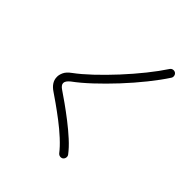

<svg xmlns="http://www.w3.org/2000/svg" viewBox="-48 -902 1096 1096"><g transform="rotate(-45 500.0 -354.0)"><path d="M879 -123Q828 -156 767.5 -204.5Q707 -253 648 -308Q589 -363 539 -416.5Q489 -470 457 -514Q437 -539 420 -539Q403 -539 387 -514Q371 -490 344 -452Q317 -414 284.5 -372Q252 -330 217.5 -292Q183 -254 151 -230Q143 -224 132.5 -225.5Q122 -227 115 -235Q109 -244 110.5 -254Q112 -264 120 -271Q150 -294 184.5 -331.5Q219 -369 251 -411Q283 -453 308 -488.5Q333 -524 345 -542Q376 -589 419 -589Q434 -590 455 -581Q476 -572 497 -543Q527 -502 576 -450Q625 -398 683 -344.5Q741 -291 799 -244.5Q857 -198 906 -166Q915 -160 917 -150Q919 -140 914 -131Q908 -122 897.5 -120Q887 -118 879 -123Z"/></g></svg>

Font: Kurewa Gothic CJK TC Regular
Style: Regular
Weight: 400
Designer: Max Yao
Foundry: Max-Everyday
Version: Version 1.071; ttfautohint (v1.8.3)